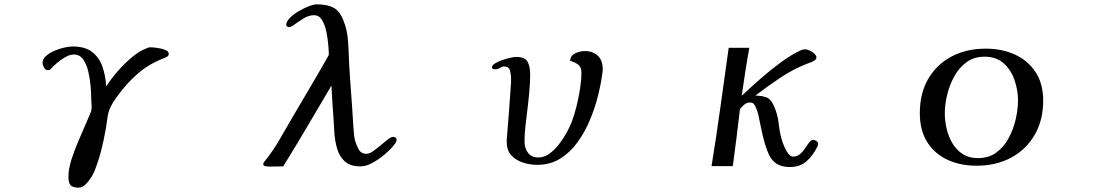

<svg xmlns="http://www.w3.org/2000/svg" viewBox="-20 -762 5040 884"><path d="M757 -514Q757 -504 745.5 -499Q734 -494 727 -491Q662 -465 611.5 -420.5Q561 -376 521 -320Q513 -309 505 -297.5Q497 -286 491 -273Q478 -248 474.5 -219.5Q471 -191 466 -163Q458 -117 446.5 -71.5Q435 -26 418 18Q414 31 402 51Q390 71 374.5 86.5Q359 102 343 102Q315 102 305 91Q295 80 295 53Q295 17 308.5 -26Q322 -69 340.5 -111.5Q359 -154 373 -187Q379 -202 386 -217Q393 -232 399 -248Q402 -260 402 -272Q402 -280 401 -289Q400 -298 400 -307Q400 -327 397.5 -360.5Q395 -394 387.5 -428.5Q380 -463 364 -487Q348 -511 320 -511Q302 -511 281.5 -499.5Q261 -488 243 -472.5Q225 -457 213 -444Q213 -444 212 -443Q211 -442 210 -441Q207 -439 199 -439Q189 -439 182.5 -451.5Q176 -464 176 -472Q176 -490 191.5 -504Q207 -518 230 -528Q253 -538 276 -543Q299 -548 314 -548Q372 -548 404.5 -522.5Q437 -497 451.5 -455.5Q466 -414 469 -364Q490 -397 521 -433Q552 -469 588 -499Q624 -529 661 -542Q665 -544 668.5 -544Q672 -544 675 -544Q684 -544 703.5 -541.5Q723 -539 740 -532.5Q757 -526 757 -514Z M1806 -120Q1806 -110 1800 -102.5Q1794 -95 1788 -87Q1773 -69 1747.5 -48Q1722 -27 1693.5 -11.5Q1665 4 1640 4Q1593 4 1568 -18.5Q1543 -41 1532.5 -76.5Q1522 -112 1519.5 -151Q1517 -190 1515 -224Q1512 -260 1510 -296Q1508 -332 1506 -368Q1451 -275 1396 -181.5Q1341 -88 1284 4Q1268 4 1252.5 4.5Q1237 5 1221 5Q1217 5 1204.5 3.5Q1192 2 1192 -5Q1192 -11 1195.5 -16Q1199 -21 1203 -25Q1239 -70 1268 -121Q1297 -172 1326 -221Q1368 -293 1410.5 -364.5Q1453 -436 1494 -509Q1494 -525 1491.5 -555Q1489 -585 1482.5 -616.5Q1476 -648 1462.5 -670Q1449 -692 1426 -692Q1403 -692 1380 -678.5Q1357 -665 1338.5 -651Q1320 -637 1311 -637Q1307 -637 1302.5 -640Q1298 -643 1298 -647Q1298 -663 1314.5 -679.5Q1331 -696 1354.5 -710Q1378 -724 1401.5 -733Q1425 -742 1439 -742Q1487 -742 1516.5 -726Q1546 -710 1563 -663Q1579 -622 1582.5 -571.5Q1586 -521 1587 -477Q1591 -406 1596.5 -334.5Q1602 -263 1606 -192Q1608 -173 1609 -154.5Q1610 -136 1614 -117Q1619 -98 1630.5 -76Q1642 -54 1667 -54Q1681 -54 1698 -66Q1715 -78 1732.5 -93Q1750 -108 1765.5 -120Q1781 -132 1791 -132Q1796 -132 1801 -128.5Q1806 -125 1806 -120Z M2755 -444Q2755 -440 2755 -436.5Q2755 -433 2754 -429Q2748 -381 2734 -324Q2720 -267 2696.5 -210.5Q2673 -154 2639 -107Q2605 -60 2559 -31.5Q2513 -3 2453 -3Q2420 -3 2387.5 -13.5Q2355 -24 2334 -47Q2313 -70 2313 -109Q2313 -117 2313.5 -125.5Q2314 -134 2315 -142Q2320 -199 2324 -255.5Q2328 -312 2332 -369Q2333 -377 2333 -384Q2333 -391 2333 -398Q2333 -416 2328.5 -436Q2324 -456 2300 -456Q2292 -456 2282.5 -449.5Q2273 -443 2258 -443Q2255 -443 2250 -445Q2245 -447 2245 -451Q2245 -461 2259 -470Q2273 -479 2292.5 -485.5Q2312 -492 2329.5 -496Q2347 -500 2355 -500Q2397 -500 2409 -478Q2421 -456 2421 -419Q2421 -381 2416.5 -333.5Q2412 -286 2407 -247Q2403 -213 2399 -179Q2395 -145 2395 -110Q2395 -80 2411 -58.5Q2427 -37 2459 -37Q2485 -37 2509 -54Q2533 -71 2553.5 -97.5Q2574 -124 2589 -151.5Q2604 -179 2612 -200Q2624 -231 2634 -271Q2644 -311 2650.5 -352.5Q2657 -394 2657 -426Q2657 -453 2642.5 -464Q2628 -475 2605 -482Q2606 -506 2628.5 -516.5Q2651 -527 2671 -527Q2710 -527 2732.5 -505.5Q2755 -484 2755 -444Z M3747 -100Q3747 -94 3743 -86Q3723 -46 3693.5 -19.5Q3664 7 3616 7Q3589 7 3567.5 -2Q3546 -11 3530 -33Q3522 -44 3513.5 -66Q3505 -88 3498 -114Q3491 -140 3486 -164Q3481 -188 3478 -202Q3475 -217 3472 -231.5Q3469 -246 3463 -260Q3459 -271 3453 -280.5Q3447 -290 3433 -290Q3418 -290 3407 -280.5Q3396 -271 3387 -260Q3379 -194 3371 -128Q3363 -62 3354 3H3256Q3278 -133 3297 -269.5Q3316 -406 3335 -542H3430Q3420 -487 3411.5 -432Q3403 -377 3395 -321Q3432 -356 3478.5 -397Q3525 -438 3574.5 -474.5Q3624 -511 3670 -532Q3678 -535 3687 -535Q3695 -535 3707.5 -529.5Q3720 -524 3729.5 -515Q3739 -506 3739 -497Q3739 -490 3730.5 -484Q3722 -478 3712 -474.5Q3702 -471 3697 -469Q3632 -444 3572.5 -404Q3513 -364 3458 -322Q3491 -321 3510.5 -313Q3530 -305 3544 -273Q3561 -234 3565.5 -191Q3570 -148 3583 -107Q3586 -98 3593 -82.5Q3600 -67 3610 -54Q3620 -41 3631 -41Q3650 -41 3663.5 -52.5Q3677 -64 3687 -79.5Q3697 -95 3706 -106.5Q3715 -118 3725 -118Q3731 -118 3739 -112.5Q3747 -107 3747 -100Z M4667 -300Q4667 -347 4651 -393.5Q4635 -440 4601 -470.5Q4567 -501 4513 -501Q4465 -501 4430.5 -476Q4396 -451 4374 -411Q4352 -371 4341 -326Q4330 -281 4330 -241Q4330 -206 4338.5 -169.5Q4347 -133 4365 -102.5Q4383 -72 4412 -53Q4441 -34 4482 -34Q4532 -34 4567 -59.5Q4602 -85 4624 -126Q4646 -167 4656.5 -213Q4667 -259 4667 -300ZM4783 -299Q4783 -209 4744 -141.5Q4705 -74 4636 -36.5Q4567 1 4477 1Q4401 1 4342 -26.5Q4283 -54 4249 -108Q4215 -162 4215 -241Q4215 -332 4253.5 -398.5Q4292 -465 4360.5 -501.5Q4429 -538 4519 -538Q4593 -538 4652.5 -511Q4712 -484 4747.5 -430.5Q4783 -377 4783 -299Z"/></svg>

Font: Kaisei Tokumin Medium
Style: Regular
Weight: 500
Designer: Font-Kai, 金井和夫
Foundry: KAZUO KANAI
Version: Version 5.003